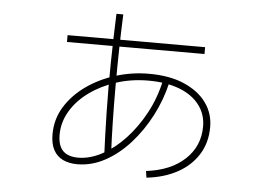

<svg xmlns="http://www.w3.org/2000/svg" viewBox="-48 -685 1097 783"><g transform="rotate(5 500.0 -293.5)"><path d="M578 34 574 7Q674 -5 732 -59Q790 -113 790 -194Q790 -244 761 -282Q732 -320 678.5 -340.5Q625 -361 552 -361Q482 -361 420.5 -341Q359 -321 311.5 -286.5Q264 -252 237 -206.5Q210 -161 210 -110Q210 -65 231 -44Q252 -23 293 -23Q341 -23 390.5 -49.5Q440 -76 484 -123Q528 -170 561.5 -232Q595 -294 611 -368L637 -360Q621 -290 587.5 -225Q554 -160 507.5 -108Q461 -56 406 -26Q351 4 292 4Q258 4 233 -8Q208 -20 194.5 -45Q181 -70 181 -109Q181 -171 212.5 -222Q244 -273 297 -310.5Q350 -348 416 -368.5Q482 -389 552 -389Q637 -389 696.5 -363Q756 -337 787.5 -293.5Q819 -250 819 -194Q819 -130 788.5 -81.5Q758 -33 704 -3.5Q650 26 578 34ZM399 -35Q395 -120 393 -218.5Q391 -317 392.5 -420Q394 -523 398 -621H426Q423 -553 421.5 -477.5Q420 -402 420 -326Q420 -250 421.5 -179.5Q423 -109 426 -51ZM207 -489V-517H770V-489Z"/></g></svg>

Font: Murecho Thin ExtraLight
Style: Regular
Weight: 250
Version: Version 1.010